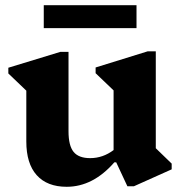

<svg xmlns="http://www.w3.org/2000/svg" viewBox="-20 -702 691 737"><path d="M236 15Q161 15 121 -29.5Q81 -74 81 -159V-354L12 -420V-442L212 -503H243V-198Q243 -143 262.5 -119Q282 -95 326 -95Q375 -95 416 -126V-355L347 -421V-443L547 -505H578V-133L639 -74V-52L494 13H469L426 -79H419Q337 15 236 15ZM148 -594V-682H504V-594Z"/></svg>

Font: Platypi
Style: Bold
Weight: 700
Designer: David Sargent
Foundry: Bolt Cutter Type
Version: Version 1.200; ttfautohint (v1.8.4.7-5d5b)